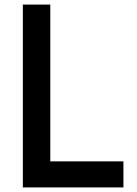

<svg xmlns="http://www.w3.org/2000/svg" viewBox="-20 -820 600 840"><path d="M520 0H80V-800H200V-114H520Z"/></svg>

Font: Gauge Heavy
Style: Heavy
Weight: 900
Designer: Daniel Pimley
Foundry: Daniel Pimley
Version: Version 2.0